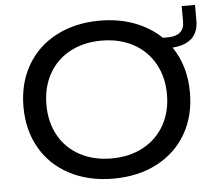

<svg xmlns="http://www.w3.org/2000/svg" viewBox="-51 -766 931 833"><g transform="rotate(-5 414.0 -350.0)"><path d="M677 -580H698Q733 -580 751.5 -595.5Q770 -611 770 -641V-710H828V-641Q828 -592 799.5 -565Q771 -538 715 -534Q773 -449 773 -334Q773 -232 728 -154Q683 -76 600.5 -33Q518 10 410 10Q303 10 220.5 -33Q138 -76 93 -154Q48 -232 48 -334Q48 -436 93 -514Q138 -592 220.5 -635Q303 -678 410 -678Q492 -678 560 -652.5Q628 -627 677 -580ZM673 -334Q673 -410 640 -468.5Q607 -527 547.5 -559Q488 -591 410 -591Q332 -591 272.5 -559Q213 -527 180.5 -468.5Q148 -410 148 -334Q148 -258 180.5 -200Q213 -142 272.5 -110Q332 -78 410 -78Q488 -78 547.5 -110Q607 -142 640 -200Q673 -258 673 -334Z"/></g></svg>

Font: Madhuban
Style: Regular
Weight: 400
Designer: jaikishan Patel
Foundry: MagicType
Version: Version 1.000